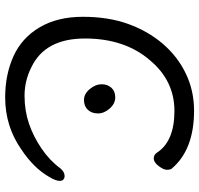

<svg xmlns="http://www.w3.org/2000/svg" viewBox="-34 -719 771 743"><g transform="rotate(90 351.5 -347.5)"><path d="M400 -386.5Q419 -365 419 -341Q419 -317 405 -302Q391 -287 367 -287Q343 -287 324.5 -309.5Q306 -332 306 -355Q306 -378 319.5 -393Q333 -408 357 -408Q381 -408 400 -386.5ZM559 -45Q469 18 357 18Q269 18 198 -14Q127 -46 86 -115Q45 -184 45 -282.5Q45 -381 72.5 -457.5Q100 -534 149 -591.5Q198 -649 264.5 -681Q331 -713 408 -713Q560 -713 633 -626Q637 -620 637 -607.5Q637 -595 622.5 -576Q608 -557 593.5 -557Q579 -557 571 -569Q527 -637 409.5 -637Q292 -637 213 -542Q129 -445 129 -290.5Q129 -136 241 -83Q293 -57 350.5 -57Q408 -57 458 -74Q508 -91 554.5 -122.5Q601 -154 631 -195Q645 -212 661 -212Q669 -212 674.5 -207.5Q680 -203 680 -193Q680 -178 665 -153Q631 -93 559 -45Z"/></g></svg>

Font: Moon Stars Kai
Style: Bold
Weight: 700
Designer: GuiWonder
Version: Version 1.101